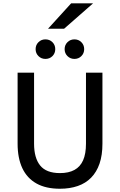

<svg xmlns="http://www.w3.org/2000/svg" viewBox="-20 -1146 736 1178"><path d="M348 12Q261.5 12 203.8 -20.2Q146 -52.5 117 -114.2Q88 -176 88 -264.5V-700H189V-264.5Q189 -177 226.5 -130.5Q264 -84 348 -84Q401.5 -84 437 -103.5Q472.5 -123 490 -162.8Q507.5 -202.5 507.5 -264.5V-700H608.5V-264.5Q608.5 -194.5 590.8 -142.5Q573 -90.5 539.2 -56Q505.5 -21.5 457 -4.8Q408.5 12 348 12ZM436.5 -784.5Q411.5 -784.5 394 -801.8Q376.5 -819 376.5 -844.5Q376.5 -870 394 -887.2Q411.5 -904.5 436.5 -904.5Q462 -904.5 479.2 -887.2Q496.5 -870 496.5 -844.5Q496.5 -819 479.2 -801.8Q462 -784.5 436.5 -784.5ZM258.5 -784.5Q233.5 -784.5 216 -801.8Q198.5 -819 198.5 -844.5Q198.5 -870 216 -887.2Q233.5 -904.5 258.5 -904.5Q284.5 -904.5 301.8 -887.2Q319 -870 319 -844.5Q319 -819 301.8 -801.8Q284.5 -784.5 258.5 -784.5ZM274.5 -969.5 416.5 -1125.5H551L373 -969.5Z"/></svg>

Font: Overpass Medium
Style: Regular
Weight: 500
Designer: Delve Withrington, Dave Bailey, Thomas Jockin
Foundry: Delve Fonts LLC
Version: Version 4.000